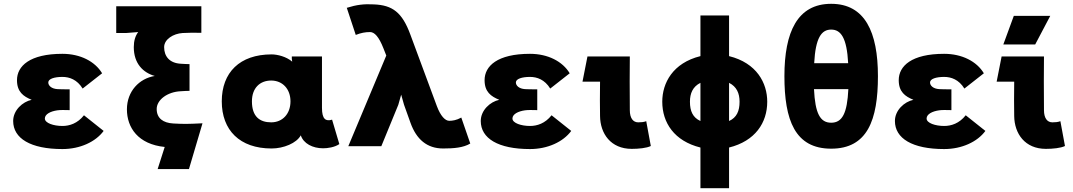

<svg xmlns="http://www.w3.org/2000/svg" viewBox="-20 -766 5620 1006"><path d="M523 -80 420 -162C386 -119 344 -106 307 -106C261 -106 215 -121 215 -145C215 -168 245 -183 281 -188C295 -190 318 -190 345 -189V-298C318 -298 296 -298 281 -299C250 -301 233 -317 233 -334C233 -353 265 -363 307 -363C344 -363 384 -349 413 -302L515 -382C478 -444 401 -484 307 -484C136 -484 69 -420 69 -346C69 -285 102 -261 146 -243C98 -233 49 -188 49 -132C49 -41 140 15 307 15C400 15 481 -23 523 -80Z M589 -733V-593H640L704 -598C689 -578 681 -552 681 -519C681 -433 730 -385 791 -368C710 -355 645 -288 645 -193C645 -97 704 -10 843 4L806 120H970L1041 -120C961 -116 944 -116 888 -119C835 -122 801 -146 801 -195C801 -242 856 -285 928 -288C944 -289 960 -290 973 -290V-430C960 -430 944 -431 928 -432C868 -435 840 -471 840 -519C840 -560 888 -590 937 -593C974 -595 999 -595 1035 -594V-733Z M1401 -125C1341 -125 1300 -155 1300 -235C1300 -304 1341 -344 1401 -344C1460 -344 1502 -300 1502 -235C1502 -169 1460 -125 1401 -125ZM1142 -235C1142 -84 1236 12 1403 12C1466 12 1534 -16 1556 -57C1570 -14 1618 11 1673 11C1696 11 1733 6 1758 -11L1720 -139C1687 -129 1667 -141 1667 -201V-470H1509V-458L1511 -443C1481 -469 1434 -481 1403 -481C1236 -481 1142 -386 1142 -235Z M2302 12C2357 12 2408 8 2444 -14L2397 -150C2372 -136 2350 -133 2334 -133C2312 -133 2288 -159 2269 -210L2130 -585C2087 -702 2036 -739 1939 -743C1887 -746 1848 -741 1797 -725L1844 -583C1872 -594 1894 -598 1919 -598C1942 -598 1965 -574 1989 -513L2004 -475L1805 0H1978L2067 -217L2082 -270L2097 -217L2131 -122C2162 -36 2217 12 2302 12Z M2973 -80 2870 -162C2836 -119 2794 -106 2757 -106C2711 -106 2665 -121 2665 -145C2665 -168 2695 -183 2731 -188C2745 -190 2768 -190 2795 -189V-298C2768 -298 2746 -298 2731 -299C2700 -301 2683 -317 2683 -334C2683 -353 2715 -363 2757 -363C2794 -363 2834 -349 2863 -302L2965 -382C2928 -444 2851 -484 2757 -484C2586 -484 2519 -420 2519 -346C2519 -285 2552 -261 2596 -243C2548 -233 2499 -188 2499 -132C2499 -41 2590 15 2757 15C2850 15 2931 -23 2973 -80Z M3290 14C3326 14 3368 10 3390 -1L3366 -131C3353 -126 3338 -125 3324 -125C3297 -125 3280 -147 3280 -189C3279 -329 3279 -358 3280 -470H3058L3032 -338H3124C3123 -255 3123 -221 3124 -158C3125 -66 3180 14 3290 14Z M3650 -685V-472C3505 -436 3450 -331 3450 -233C3450 -123 3513 -27 3650 7V220H3800V7C3937 -27 4000 -123 4000 -233C4000 -331 3945 -436 3800 -472V-685ZM3595 -233C3595 -277 3610 -312 3650 -332V-132C3610 -150 3595 -184 3595 -233ZM3800 -132V-332C3840 -312 3855 -277 3855 -233C3855 -184 3840 -150 3800 -132Z M4335 -611C4386 -611 4417 -568 4424 -435H4246C4253 -568 4284 -611 4335 -611ZM4090 -367C4090 -137 4145 13 4335 13C4525 13 4580 -137 4580 -367C4580 -598 4512 -746 4335 -746C4158 -746 4090 -598 4090 -367ZM4245 -299H4425C4419 -172 4393 -123 4335 -123C4277 -123 4251 -172 4245 -299Z M5143 -80 5040 -162C5006 -119 4964 -106 4927 -106C4881 -106 4835 -121 4835 -145C4835 -168 4865 -183 4901 -188C4915 -190 4938 -190 4965 -189V-298C4938 -298 4916 -298 4901 -299C4870 -301 4853 -317 4853 -334C4853 -353 4885 -363 4927 -363C4964 -363 5004 -349 5033 -302L5135 -382C5098 -444 5021 -484 4927 -484C4756 -484 4689 -420 4689 -346C4689 -285 4722 -261 4766 -243C4718 -233 4669 -188 4669 -132C4669 -41 4760 15 4927 15C5020 15 5101 -23 5143 -80Z M5460 14C5496 14 5538 10 5560 -1L5536 -131C5523 -126 5508 -125 5494 -125C5467 -125 5450 -147 5450 -189C5449 -329 5449 -358 5450 -470H5228L5202 -338H5294C5293 -255 5293 -221 5294 -158C5295 -66 5350 14 5460 14ZM5237 -533H5404L5483 -683H5292Z"/></svg>

Font: Kreadon Extra Bold
Style: Regular
Weight: 800
Designer: kohakuno
Foundry: StudioGnu
Version: Version 1.000;Glyphs 3.1.2 (3151)